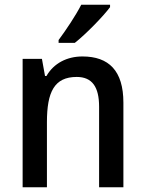

<svg xmlns="http://www.w3.org/2000/svg" viewBox="-20 -786 609 806"><path d="M442 -756V-766H321C298 -721 258 -661 226 -618V-606H294C340 -642 414 -718 442 -756ZM326 -549C262 -549 206 -521 175 -467H169L156 -539H75V0H177V-273C177 -400 208 -463 302 -463C367 -463 396 -421 396 -338V0H498V-355C498 -489 437 -549 326 -549Z"/></svg>

Font: Noto Sans Myanmar UI SemiCondensed Medium
Style: Regular
Weight: 500
Width: 4
Designer: Monotype Design Team
Foundry: Monotype Imaging Inc.
Version: Version 2.103